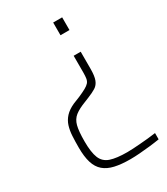

<svg xmlns="http://www.w3.org/2000/svg" viewBox="-175 -587 738 851"><g transform="rotate(-30 193.5 -162.0)"><path d="M235 186Q189 186 156 178.5Q123 171 102 153Q81 135 71.5 104Q62 73 62 27Q62 -5 63.5 -32Q65 -59 72 -81.5Q79 -104 95.5 -122Q112 -140 141 -153L176 -167Q199 -177 213.5 -185Q228 -193 235 -201Q242 -209 244 -221Q246 -233 246 -252V-337H282V-250Q282 -213 274.5 -193.5Q267 -174 251 -164Q235 -154 210 -144L188 -135Q151 -121 131.5 -105.5Q112 -90 105 -63Q98 -36 98 16Q98 72 110 101.5Q122 131 153 141.5Q184 152 239 152Q253 152 269.5 151Q286 150 305.5 148.5Q325 147 345.5 145Q366 143 387 140V172Q363 176 336 179Q309 182 283 184Q257 186 235 186ZM241 -445V-510H287V-445Z"/></g></svg>

Font: Saira Thin SemiCondensed
Style: Regular
Weight: 100
Width: 4
Version: Version 1.101